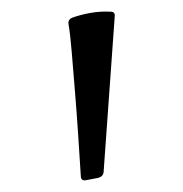

<svg xmlns="http://www.w3.org/2000/svg" viewBox="-20 -793 313 328"><path d="M126 -485Q118 -484 118 -493Q116 -525 113.5 -563Q111 -601 108 -637.5Q105 -674 102.5 -704.5Q100 -735 97 -752Q96 -760 104 -763Q118 -768 135 -771Q152 -774 169 -773Q177 -773 176 -765L157 -499Q156 -491 147 -489Z"/></svg>

Font: Hahmlet Light
Style: Regular
Weight: 300
Designer: Minjoo Ham & Mark Frömberg
Foundry: hypertype
Version: Version 1.002